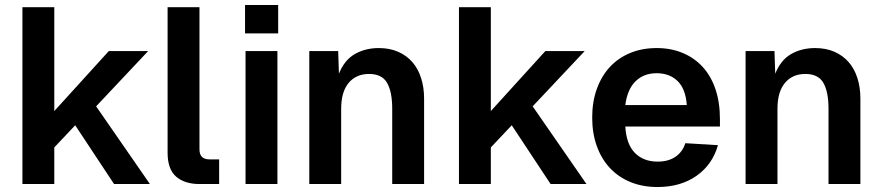

<svg xmlns="http://www.w3.org/2000/svg" viewBox="-20 -739 3545 771"><path d="M70 0V-710H198V-293L417 -534H575L366 -312L582 0H438L282 -236L198 -147V0Z M781 0Q722 0 687.5 -29.5Q653 -59 653 -126V-710H781V-139Q781 -99 821 -99H860V0Z M966 0V-534H1094V0ZM964 -605V-719H1097V-605Z M1222 0V-534H1338L1341 -443Q1363 -498 1405 -522Q1447 -546 1501 -546Q1545 -546 1579 -531Q1613 -516 1636 -489.5Q1659 -463 1671 -425.5Q1683 -388 1683 -343V0H1555V-302Q1555 -370 1534.5 -406Q1514 -442 1462 -442Q1410 -442 1380 -406Q1350 -370 1350 -302V0Z M1823 0V-710H1951V-293L2170 -534H2328L2119 -312L2335 0H2191L2035 -236L1951 -147V0Z M2620 12Q2560 12 2511.5 -8Q2463 -28 2429 -64.5Q2395 -101 2376.5 -152.5Q2358 -204 2358 -267Q2358 -330 2376.5 -381.5Q2395 -433 2428.5 -469.5Q2462 -506 2510 -526Q2558 -546 2617 -546Q2674 -546 2721 -526.5Q2768 -507 2801.5 -470.5Q2835 -434 2853 -381Q2871 -328 2871 -260V-231H2491Q2495 -160 2529.5 -125Q2564 -90 2621 -90Q2664 -90 2692.5 -109.5Q2721 -129 2732 -164L2863 -156Q2841 -78 2777 -33Q2713 12 2620 12ZM2738 -317Q2733 -383 2700.5 -414Q2668 -445 2617 -445Q2565 -445 2532 -412.5Q2499 -380 2491 -317Z M2974 0V-534H3090L3093 -443Q3115 -498 3157 -522Q3199 -546 3253 -546Q3297 -546 3331 -531Q3365 -516 3388 -489.5Q3411 -463 3423 -425.5Q3435 -388 3435 -343V0H3307V-302Q3307 -370 3286.5 -406Q3266 -442 3214 -442Q3162 -442 3132 -406Q3102 -370 3102 -302V0Z"/></svg>

Font: Geist SemBd
Style: Regular
Weight: 400
Designer: Basement.studio, Andrés Briganti, Mateo Zaragoza
Foundry: Basement.studio, Vercel, Andrés Briganti, Guido Ferreyra, Mateo Zaragoza
Version: Version 1.401